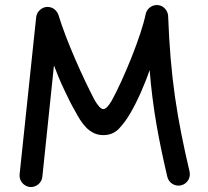

<svg xmlns="http://www.w3.org/2000/svg" viewBox="-20 -709 840 775"><path d="M100.1 45.9C125 48.3 148.4 29.8 150.9 4.9L197.8 -444.8C210 -412.1 223.6 -379.4 239.7 -345.7C255.4 -312 270 -282.7 284.2 -258.8C307.6 -214.8 338.9 -163.6 396.5 -163.6C422.9 -163.6 444.3 -172.4 460.9 -190.4C477.5 -208.5 492.2 -228 504.9 -250C519 -273.9 533.7 -302.7 548.3 -335.4C562.5 -368.2 574.7 -398.4 584 -426.3C596.7 -269.5 620.1 -147 655.3 4.4C661.1 29.3 686 44.9 710.9 39.1C735.8 33.2 751 8.3 745.1 -16.6C694.3 -233.4 668 -394.5 658.7 -644.5C658.2 -659.7 646.5 -681.2 625.5 -687C600.1 -694.3 573.2 -677.7 567.9 -651.9C551.3 -567.9 480.5 -392.6 430.7 -302.2C417.5 -279.8 406.2 -268.6 397 -268.6C387.7 -268.6 375.5 -281.2 361.3 -306.2C316.4 -392.1 249 -540 216.3 -647.5C212.4 -660.6 199.7 -676.8 180.7 -680.2C167.5 -682.6 155.8 -680.2 145 -671.9C133.8 -663.6 127.4 -652.8 126 -639.6L59.1 -4.9C56.6 20 75.2 42.5 100.1 45.9Z"/></svg>

Font: Mikhak Medium
Style: Regular
Weight: 500
Designer: Amin Abedi
Version: Version 3.2